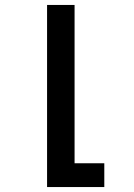

<svg xmlns="http://www.w3.org/2000/svg" viewBox="-20 -540 540 775"><path d="M170 215V-520H281V119H401V215Z"/></svg>

Font: Iosevka
Style: Bold
Weight: 700
Monospace: yes
Designer: Belleve Invis
Foundry: Belleve Invis
Version: Version 32.5.0; ttfautohint (v1.8.4)